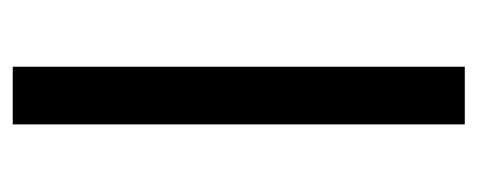

<svg xmlns="http://www.w3.org/2000/svg" viewBox="-250 -518 768 309"><g transform="rotate(90 134.5 -364.0)"><path d="M180.7 -727.5V0H87.9V-727.5Z"/></g></svg>

Font: Inter-Regular
Style: Regular
Weight: 400
Designer: Rasmus Andersson
Foundry: rsms
Version: Version 4.000;git-a52131595